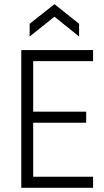

<svg xmlns="http://www.w3.org/2000/svg" viewBox="-20 -900 500 920"><path d="M82 0V-660H139V0ZM92 0V-53H426V0ZM92 -312V-365H393V-312ZM92 -607V-660H426V-607ZM122 -725V-786L241 -880L359 -786V-725L241 -820Z"/></svg>

Font: Bricolage Grotesque SemiCondensed ExtraLight
Style: Regular
Weight: 250
Width: 4
Designer: Mathieu Triay
Foundry: Atelier Triay
Version: Version 1.000;gftools[0.9.30]